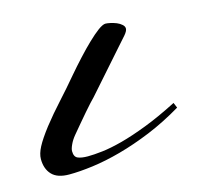

<svg xmlns="http://www.w3.org/2000/svg" viewBox="-64 -353 426 414"><g transform="rotate(-15 149.0 -146.0)"><path d="M78.1 -78.1Q70.8 -69.3 66.7 -60.3Q62.5 -51.3 62.5 -45.9Q62.5 -33.2 70.6 -29.8Q78.6 -26.4 92.8 -26.4Q106 -26.4 125.2 -28.6Q144.5 -30.8 170.2 -37.6Q195.8 -44.4 228.3 -56.9Q260.7 -69.3 300.8 -89.8L305.7 -78.1Q268.1 -55.7 231.2 -40.5Q194.3 -25.4 160.4 -16.1Q126.5 -6.8 96.7 -2.9Q66.9 1 43.9 1Q17.6 1 5.4 -12Q-6.8 -24.9 -6.8 -46.9Q-6.8 -58.6 1 -73.5Q8.8 -88.4 26.4 -111.3Q44.9 -134.8 65.4 -157.2Q85.9 -179.7 106.4 -204.1Q120.1 -220.2 134.8 -236.1Q149.4 -252 162.6 -264.6Q175.8 -277.3 186.5 -285.2Q197.3 -293 203.1 -293Q207 -293 213.9 -291.5Q220.7 -290 227.3 -287.4Q233.9 -284.7 238.5 -280.5Q243.2 -276.4 243.2 -271.5Q243.2 -266.1 236.1 -257.8Q229 -249.5 218.8 -238.3L137.7 -146.5Q134.3 -143.1 127.7 -136Q121.1 -128.9 113 -119.4Q105 -109.9 95.7 -99.1Q86.4 -88.4 78.1 -78.1Z"/></g></svg>

Font: Meie Script
Style: Regular
Weight: 400
Version: Version 1.001